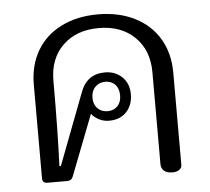

<svg xmlns="http://www.w3.org/2000/svg" viewBox="-45 -607 719 657"><g transform="rotate(-5 314.5 -278.5)"><path d="M483 -30V-346Q483 -421 436.5 -466.5Q390 -512 313 -512Q236 -512 189.5 -467Q143 -422 143 -346Q143 -171 138 -53H143L236 -297Q258 -359 321 -359Q356 -359 379.5 -336.5Q403 -314 403 -277Q403 -240 381 -216.5Q359 -193 321 -193Q303 -193 287 -201Q271 -209 261 -222L180 -13Q175 0 161 0H92Q75 0 75 -17V-338Q75 -405 104.5 -455Q134 -505 188.5 -532Q243 -559 314 -559Q385 -559 439.5 -532Q494 -505 524 -455Q554 -405 554 -338V-21Q554 -11 545.5 -4.5Q537 2 522 2Q503 2 493 -6.5Q483 -15 483 -30ZM366 -276Q366 -300 353 -313.5Q340 -327 319 -327Q298 -327 284.5 -313Q271 -299 271 -276Q271 -253 284.5 -239.5Q298 -226 319 -226Q340 -226 353 -239.5Q366 -253 366 -276Z"/></g></svg>

Font: Maitree
Style: Regular
Weight: 400
Designer: CadsonDemak Team
Foundry: CadsonDemak
Version: Version 1.001